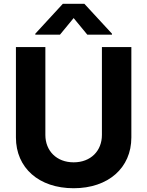

<svg xmlns="http://www.w3.org/2000/svg" viewBox="-20 -973 769 1003"><path d="M63.2 -727.3V-255C63.2 -95.9 183.2 10.3 364.7 10.3C545.5 10.3 666.2 -95.9 666.2 -255V-727.3H512.4V-268.1C512.4 -185 454.2 -125 364.7 -125C275.6 -125 217 -185 217 -268.1V-727.3ZM164.4 -796.9V-791.9H293.3L364.7 -878.6L436.1 -791.9H565V-796.9L420.8 -953.1H308.2Z"/></svg>

Font: Inter-Hewn
Style: Bold
Weight: 700
Designer: Rasmus Andersson
Foundry: rsms
Version: Version 3.012;git-f93a4a705